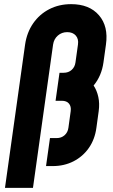

<svg xmlns="http://www.w3.org/2000/svg" viewBox="-20 -786 543 926"><path d="M4 120 101 -571Q109.5 -629.5 140 -673.5Q170.5 -717.5 217.8 -741.8Q265 -766 323 -766Q411 -766 457.2 -712.5Q503.5 -659 491 -571L479 -485Q470 -420 431.5 -373.5Q447.5 -349.5 454.2 -318.2Q461 -287 456 -250L445 -170Q437.5 -114 408.5 -72.5Q379.5 -31 334.5 -8Q289.5 15 234 15H202L221 -120H253Q276 -120 291.5 -133.8Q307 -147.5 310 -170L321 -250Q324 -272.5 312.8 -286.2Q301.5 -300 278 -300H248L267 -435H287Q310 -435 325.5 -448.8Q341 -462.5 344 -485L356 -571Q360 -598 345.5 -614.5Q331 -631 304 -631Q278 -631 259 -614.5Q240 -598 236 -571L139 120Z"/></svg>

Font: Mohave
Style: Bold Italic
Weight: 700
Italic angle: -8°
Designer: Gumpita Rahayu
Foundry: Tokotype
Version: Version 2.003; ttfautohint (v1.8.3)